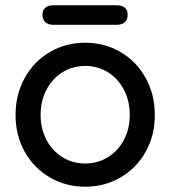

<svg xmlns="http://www.w3.org/2000/svg" viewBox="-20 -698 646 728"><path d="M303 10Q230 10 169.5 -25Q109 -60 74 -122Q39 -184 39 -262Q39 -340 74 -403Q109 -466 169.5 -501Q230 -536 303 -536Q376 -536 436.5 -501Q497 -466 532 -403Q567 -340 567 -262Q567 -184 532 -122Q497 -60 436.5 -25Q376 10 303 10ZM303 -448Q256 -448 217.5 -424.5Q179 -401 156.5 -358.5Q134 -316 134 -262Q134 -209 156.5 -167Q179 -125 217.5 -101.5Q256 -78 303 -78Q350 -78 388.5 -101.5Q427 -125 449.5 -167Q472 -209 472 -262Q472 -316 449.5 -358.5Q427 -401 388.5 -424.5Q350 -448 303 -448ZM141 -642Q141 -659 151.5 -668.5Q162 -678 182 -678H423Q443 -678 453.5 -668.5Q464 -659 464 -642Q464 -624 453.5 -614Q443 -604 423 -604H182Q163 -604 152 -614Q141 -624 141 -642Z"/></svg>

Font: Quicksand Medium
Style: Regular
Weight: 500
Designer: Andrew Paglinawan
Foundry: Andrew Paglinawan
Version: Version 3.000